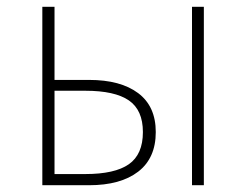

<svg xmlns="http://www.w3.org/2000/svg" viewBox="-20 -547 727 567"><path d="M105 -527H141V-311H243Q336 -311 388 -272Q440 -233 440 -157Q440 -80 388 -40Q336 0 243 0H105ZM232 -33Q319 -33 360.5 -62Q402 -91 402 -157Q402 -222 360.5 -250.5Q319 -279 232 -279H141V-33ZM547 -527H582V0H547Z"/></svg>

Font: SpoqaHanSans
Style: Thin
Weight: 250
Designer: [Spoqa Han Sans] Dong-huui Kim \uAE40 \uB3D9 \uD718   [Noto Sans] Ryoko NISHIZUKA \u897F \u585A \u6DBC \u5B50  (kana & i
Foundry: Spoqa (http://bi.spoqa.com)
Version: Version 1.004;PS 1.004;hotconv 1.0.82;makeotf.lib2.5.63406